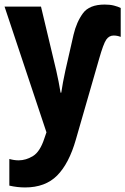

<svg xmlns="http://www.w3.org/2000/svg" viewBox="-24 -578 550 843"><path d="M309 35 411 -319Q430 -386 442.5 -404Q455 -422 475 -422Q491 -422 506 -416V-543Q494 -549 476.5 -553.5Q459 -558 436 -558Q368 -558 340 -519.5Q312 -481 299 -426L263 -268Q251 -213 245 -171H242Q234 -220 223 -268L156 -549H-4L180 3L171 29Q152 88 121 107Q90 126 58 126Q38 126 17 120V237Q52 245 86 245Q175 245 227 192.5Q279 140 309 35Z"/></svg>

Font: Noto Sans Mono UI Condensed ExtraBold
Style: Regular
Weight: 800
Width: 3
Designer: Monotype Design team
Foundry: Monotype Imaging Inc.
Version: 1.000